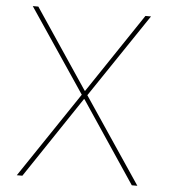

<svg xmlns="http://www.w3.org/2000/svg" viewBox="-52 -777 727 825"><g transform="rotate(5 311.0 -365.0)"><path d="M312 -351H310L75 0H51L299 -369L56 -730H80L310 -387H312L542 -730H566L323 -369L571 0H547Z"/></g></svg>

Font: M PLUS 1p Thin
Style: Regular
Weight: 250
Version: Version 1.062